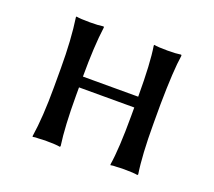

<svg xmlns="http://www.w3.org/2000/svg" viewBox="-83 -540 727 652"><g transform="rotate(20 280.5 -214.5)"><path d="M460.9 -250V-179.2Q460.9 -66.4 471.2 0L469.2 2.9Q455.1 0 420.9 0Q405.3 0 393.1 1Q380.9 1 376.5 2L372.1 2.9L371.1 0Q380.9 -60.1 380.9 -179.2V-209H181.2V-180.2Q181.2 -67.4 190.9 0L189 2.9Q174.3 0 140.1 0Q124.5 0 112.3 1Q99.6 1 95.2 2L90.8 2.9L89.8 0Q101.1 -72.8 101.1 -180.2V-249Q101.1 -352.5 89.8 -429.2L90.8 -432.1Q105 -429.2 140.1 -429.2Q155.3 -429.2 167.5 -429.9Q179.7 -430.7 184.6 -431.6L189 -432.1L190.9 -429.2Q181.2 -357.9 181.2 -249V-248H380.9V-250Q380.9 -369.1 371.1 -429.2L372.1 -432.1Q385.7 -429.2 420.9 -429.2Q436 -429.2 448.2 -429.9Q460.4 -430.7 464.8 -431.6L469.2 -432.1L471.2 -429.2Q462.4 -373 460.9 -250Z"/></g></svg>

Font: Linux Biolinum
Style: Regular
Weight: 400
Designer: Philipp H. Poll
Foundry: Philipp H. Poll
Version: Version 0.6.4